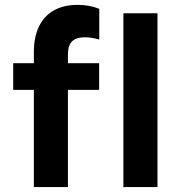

<svg xmlns="http://www.w3.org/2000/svg" viewBox="-20 -761 720 781"><path d="M33.7 -503.9H383.3V-395.5H33.7ZM383.8 -725.1V-600.1Q354 -608.9 325.7 -609.4Q290 -609.4 273.2 -592.8Q256.3 -576.2 256.3 -539.1V0H117.7V-548.3Q117.7 -609.9 138.4 -653.1Q159.2 -696.3 199.2 -718.8Q239.3 -741.2 295.9 -741.2Q343.3 -741.2 383.8 -725.1ZM481.9 -707H620.6V0H481.9Z"/></svg>

Font: Wanted Sans Variable
Style: Regular
Weight: 400
Designer: Original Design by Kil Hyung-jin and Kang Hanbin, Wanted Lab, Inc; Hangeul from Source Han Sans by Jang Soo-young and Ka
Foundry: Wanted Lab, Inc.
Version: Version 1.003;Glyphs 3.2 (3227)